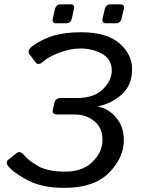

<svg xmlns="http://www.w3.org/2000/svg" viewBox="-20 -866 661 900"><path d="M23.9 -80.6Q2 -103.5 19.5 -117.7L57.1 -147.9Q75.2 -162.1 95.7 -135.7Q112.8 -114.3 158.2 -87.9Q203.6 -61.5 285.2 -61.5Q367.7 -61.5 414.1 -107.7Q460.4 -153.8 460.4 -210.4Q460.4 -266.6 422.1 -298.1Q383.8 -329.6 327.6 -329.6H249.5Q222.7 -329.6 227.5 -350.6L235.4 -384.8Q240.2 -406.7 267.1 -406.7H342.3Q421.4 -406.7 462.6 -448Q503.9 -489.3 503.9 -535.2Q503.9 -588.9 458.5 -613.8Q413.1 -638.7 358.4 -638.7Q309.1 -638.7 257.6 -618.9Q206.1 -599.1 182.6 -577.6Q159.7 -556.6 147 -573.7L118.7 -611.3Q104.5 -629.9 133.3 -650.9Q176.3 -682.1 229.5 -698.5Q282.7 -714.8 360.8 -714.8Q479 -714.8 539.1 -663.6Q599.1 -612.3 599.1 -542Q599.1 -467.3 551.5 -424.1Q503.9 -380.9 440.9 -368.2L440.4 -366.2Q490.7 -356 525.6 -313.5Q560.5 -271 560.5 -208.5Q560.5 -127.4 491.2 -56.4Q421.9 14.6 281.7 14.6Q180.2 14.6 115.7 -18.3Q51.3 -51.3 23.9 -80.6ZM244.6 -756.8Q222.7 -756.8 227.5 -778.8L237.8 -823.7Q243.2 -845.7 265.1 -845.7H310.1Q332 -845.7 326.7 -823.7L316.4 -778.8Q311.5 -756.8 289.6 -756.8ZM478 -756.8Q456.1 -756.8 460.9 -778.8L471.2 -823.7Q476.6 -845.7 498.5 -845.7H543.5Q565.4 -845.7 560.1 -823.7L549.8 -778.8Q544.9 -756.8 522.9 -756.8Z"/></svg>

Font: Istok Web
Style: Italic
Weight: 400
Italic angle: -13°
Designer: Andrey V. Panov
Foundry: Andrey V. Panov
Version: Version 1.0.2g